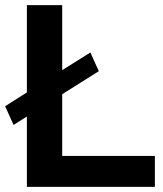

<svg xmlns="http://www.w3.org/2000/svg" viewBox="-22 -730 636 750"><path d="M221 -121H583V0H83V-275L31 -242L-2 -315L83 -369V-710H221V-456L331 -525L364 -452L221 -362Z"/></svg>

Font: Raleway-v4020
Style: Bold
Weight: 700
Designer: Matt McInerney, Pablo Impallari, Rodrigo Fuenzalida
Foundry: Matt McInerney, Pablo Impallari, Rodrigo Fuenzalida
Version: Version 4.020;PS 004.020;hotconv 1.0.88;makeotf.lib2.5.64775